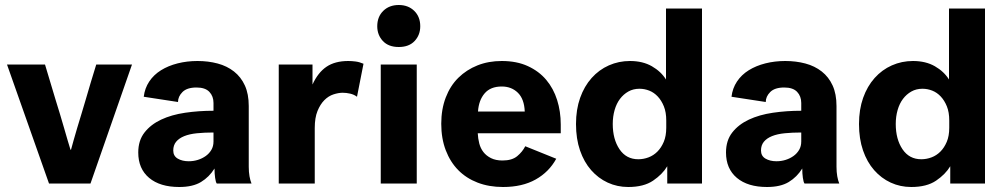

<svg xmlns="http://www.w3.org/2000/svg" viewBox="-20 -734 4024 768"><path d="M8 -476H160Q182 -402 202 -336Q211 -308 219.5 -279Q228 -250 236 -223Q244 -196 250.5 -173Q257 -150 262 -135H264Q268 -150 274.5 -173Q281 -196 289 -223Q297 -250 306 -279Q315 -308 323 -336Q342 -402 365 -476H508L342 0H176Z M847 0Q843 -5 840.5 -22.5Q838 -40 838 -60Q817 -26 784 -6Q751 14 697 14Q620 14 576.5 -22.5Q533 -59 533 -124Q533 -172 558 -204Q583 -236 624.5 -255.5Q666 -275 720.5 -283Q775 -291 834 -291V-322Q834 -349 817.5 -366.5Q801 -384 766 -384Q728 -384 710 -366Q692 -348 692 -326L555 -347Q559 -381 577 -408Q595 -435 624 -453Q653 -471 690.5 -480.5Q728 -490 770 -490Q813 -490 850.5 -480Q888 -470 916 -448Q944 -426 959.5 -392Q975 -358 975 -310V-67Q975 -46 978 -29Q981 -12 986 0ZM735 -89Q754 -89 771.5 -94.5Q789 -100 803 -110Q817 -120 825.5 -134.5Q834 -149 834 -168V-204Q798 -204 768 -201Q738 -198 717 -189.5Q696 -181 684.5 -167Q673 -153 673 -132Q673 -110 691 -99.5Q709 -89 735 -89Z M1408 -347Q1396 -356 1380.5 -359.5Q1365 -363 1351 -363Q1334 -363 1314 -356.5Q1294 -350 1277.5 -333.5Q1261 -317 1250 -290Q1239 -263 1239 -222V0H1095V-476H1230V-396Q1252 -444 1286 -467Q1320 -490 1373 -490Q1387 -490 1402.5 -488Q1418 -486 1434 -479Z M1489 -629Q1489 -667 1513 -690.5Q1537 -714 1575 -714Q1613 -714 1637 -690.5Q1661 -667 1661 -629Q1661 -594 1638.5 -570Q1616 -546 1575 -546Q1534 -546 1511.5 -570Q1489 -594 1489 -629ZM1503 -476H1647V0H1503Z M2205 -99Q2176 -46 2122.5 -16Q2069 14 1992 14Q1936 14 1890.5 -3.5Q1845 -21 1813 -53.5Q1781 -86 1763 -133Q1745 -180 1745 -239Q1745 -297 1763 -344Q1781 -391 1813.5 -423Q1846 -455 1890 -472.5Q1934 -490 1987 -490Q2047 -490 2091.5 -469.5Q2136 -449 2165 -414.5Q2194 -380 2208.5 -334Q2223 -288 2223 -236V-201H1891Q1892 -180 1897 -160.5Q1902 -141 1913.5 -126Q1925 -111 1944 -101.5Q1963 -92 1990 -92Q2028 -92 2049 -109.5Q2070 -127 2081 -149ZM1987 -388Q1942 -388 1918.5 -360.5Q1895 -333 1892 -288H2079Q2077 -338 2051.5 -363Q2026 -388 1987 -388Z M2500 -490Q2551 -490 2587.5 -469Q2624 -448 2644 -416V-700H2788V0H2649V-69Q2630 -37 2592.5 -11.5Q2555 14 2493 14Q2449 14 2411 -3.5Q2373 -21 2344.5 -53.5Q2316 -86 2300 -132.5Q2284 -179 2284 -238Q2284 -296 2300.5 -342.5Q2317 -389 2346.5 -422Q2376 -455 2415.5 -472.5Q2455 -490 2500 -490ZM2645 -252Q2645 -285 2635.5 -308.5Q2626 -332 2611 -348Q2596 -364 2577 -371.5Q2558 -379 2538 -379Q2513 -379 2493.5 -368Q2474 -357 2460 -338.5Q2446 -320 2438.5 -294Q2431 -268 2431 -238Q2431 -177 2458 -137Q2485 -97 2533 -97Q2554 -97 2574 -104.5Q2594 -112 2609.5 -127.5Q2625 -143 2635 -166.5Q2645 -190 2645 -223Z M3198 0Q3194 -5 3191.5 -22.5Q3189 -40 3189 -60Q3168 -26 3135 -6Q3102 14 3048 14Q2971 14 2927.5 -22.5Q2884 -59 2884 -124Q2884 -172 2909 -204Q2934 -236 2975.5 -255.5Q3017 -275 3071.5 -283Q3126 -291 3185 -291V-322Q3185 -349 3168.5 -366.5Q3152 -384 3117 -384Q3079 -384 3061 -366Q3043 -348 3043 -326L2906 -347Q2910 -381 2928 -408Q2946 -435 2975 -453Q3004 -471 3041.5 -480.5Q3079 -490 3121 -490Q3164 -490 3201.5 -480Q3239 -470 3267 -448Q3295 -426 3310.5 -392Q3326 -358 3326 -310V-67Q3326 -46 3329 -29Q3332 -12 3337 0ZM3086 -89Q3105 -89 3122.5 -94.5Q3140 -100 3154 -110Q3168 -120 3176.5 -134.5Q3185 -149 3185 -168V-204Q3149 -204 3119 -201Q3089 -198 3068 -189.5Q3047 -181 3035.5 -167Q3024 -153 3024 -132Q3024 -110 3042 -99.5Q3060 -89 3086 -89Z M3632 -490Q3683 -490 3719.5 -469Q3756 -448 3776 -416V-700H3920V0H3781V-69Q3762 -37 3724.5 -11.5Q3687 14 3625 14Q3581 14 3543 -3.5Q3505 -21 3476.5 -53.5Q3448 -86 3432 -132.5Q3416 -179 3416 -238Q3416 -296 3432.5 -342.5Q3449 -389 3478.5 -422Q3508 -455 3547.5 -472.5Q3587 -490 3632 -490ZM3777 -252Q3777 -285 3767.5 -308.5Q3758 -332 3743 -348Q3728 -364 3709 -371.5Q3690 -379 3670 -379Q3645 -379 3625.5 -368Q3606 -357 3592 -338.5Q3578 -320 3570.5 -294Q3563 -268 3563 -238Q3563 -177 3590 -137Q3617 -97 3665 -97Q3686 -97 3706 -104.5Q3726 -112 3741.5 -127.5Q3757 -143 3767 -166.5Q3777 -190 3777 -223Z"/></svg>

Font: Post Grotesk Bold
Style: Bold
Weight: 700
Version: Version 1.0